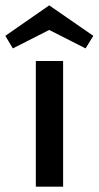

<svg xmlns="http://www.w3.org/2000/svg" viewBox="-45 -698 369 718"><path d="M304 -564 275 -517 139 -586 3 -517 -25 -564 139 -678ZM89 -470H191V0H89Z"/></svg>

Font: Ysabeau SC Semibold
Style: Regular
Weight: 600
Designer: Christian Thalmann (Catharsis Fonts)
Version: Version 0.003